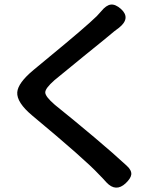

<svg xmlns="http://www.w3.org/2000/svg" viewBox="-20 -799 713 857"><path d="M455 15Q450 9 439 -2.5Q428 -14 422 -20Q361 -86 123 -284Q54 -342 57 -387Q60 -429 130 -487Q150 -504 200 -545Q363 -679 412 -727Q415 -731 422 -738Q429 -745 432 -749Q454 -776 474.5 -778.5Q495 -781 520 -759Q565 -718 511 -675Q508 -673 503 -669Q495 -663 491 -660Q458 -632 355 -549Q257 -469 223 -441Q182 -405 182 -386.5Q182 -368 225 -331Q306 -266 400 -187Q490 -111 546 -59Q568 -39 566 -20Q564 -3 541 19Q497 60 455 15Z"/></svg>

Font: GenSenRounded TW M
Style: Regular
Weight: 500
Version: Version 1.501;PS 1;hotconv 16.6.51;makeotf.lib2.5.65220